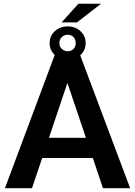

<svg xmlns="http://www.w3.org/2000/svg" viewBox="-20 -987 707 1007"><path d="M520 0 466.8 -158.2H201.2L147.9 0H5.9L271.5 -710.9H395.5L662.6 0ZM236.8 -264.2H430.7L333.5 -552.2ZM303.2 -869.6 391.1 -967.3H509.8L383.8 -869.6ZM240.2 -760.7Q240.2 -798.8 267.8 -823.7Q295.4 -848.6 335.4 -848.6Q374.5 -848.6 401.9 -823.7Q429.2 -798.8 429.2 -760.7Q429.2 -722.7 401.9 -698.5Q374.5 -674.3 335.4 -674.3Q295.4 -674.3 267.8 -698.7Q240.2 -723.1 240.2 -760.7ZM291.5 -760.7Q291.5 -742.7 304.2 -730.5Q316.9 -718.3 335.4 -718.3Q354 -718.3 365.5 -730.5Q377 -742.7 377 -760.7Q377 -780.3 365.5 -792.5Q354 -804.7 335.4 -804.7Q316.9 -804.7 304.2 -792.5Q291.5 -780.3 291.5 -760.7Z"/></svg>

Font: Vazirmatn RD UI FD SemiBold
Style: Regular
Weight: 600
Designer: Saber Rastikerdar
Foundry: Saber Rastikerdar
Version: Version 33.003